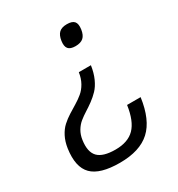

<svg xmlns="http://www.w3.org/2000/svg" viewBox="-173 -616 878 948"><g transform="rotate(-30 266.5 -142.0)"><path d="M350.6 -269Q344.7 -228.5 330.6 -197.3Q316.4 -166 297.9 -146.7Q279.3 -127.4 258.1 -111.8Q236.8 -96.2 216.1 -83.3Q195.3 -70.3 177.5 -55.9Q159.7 -41.5 146.7 -19.8Q133.8 2 129.9 29.8Q120.6 94.2 148.9 123.5Q177.2 152.8 248.5 152.8Q319.8 152.8 357.4 114.3Q395 75.7 407.2 -9.8H484.4Q467.8 110.8 408.2 165.5Q348.6 220.2 234.9 220.2Q121.6 220.2 76.7 174.8Q31.7 129.4 45.9 29.8Q51.3 -6.8 65.7 -34.7Q80.1 -62.5 99.6 -80.1Q119.1 -97.7 141.8 -112.1Q164.6 -126.5 187.3 -140.1Q210 -153.8 229.2 -169.7Q248.5 -185.5 262.7 -210.7Q276.9 -235.8 281.7 -269ZM332.5 -388.2Q303.2 -388.2 291.7 -402.1Q280.3 -416 284.7 -445.8Q289.1 -476.1 304.2 -490Q319.3 -503.9 348.6 -503.9Q378.9 -503.9 390.4 -490.2Q401.9 -476.6 397.5 -445.8Q393.1 -415.5 377.7 -401.9Q362.3 -388.2 332.5 -388.2Z"/></g></svg>

Font: Fivo Sans
Style: Italic
Weight: 400
Designer: Alexander Slobzheninov
Foundry: Alexander Slobzheninov
Version: 1.0